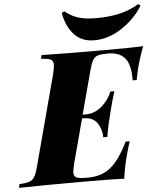

<svg xmlns="http://www.w3.org/2000/svg" viewBox="-109 -990 866 1043"><g transform="rotate(-5 324.0 -469.0)"><path d="M691 -708Q666 -642 653 -590Q647 -568 640 -528H618Q619 -614 589 -649.5Q559 -685 497 -685H494Q459 -685 441.5 -679.5Q424 -674 414 -657Q404 -640 394 -602L331 -366H349Q396 -366 435 -399Q474 -432 492 -478H514Q498 -429 487 -383L480 -356Q473 -329 467 -302Q461 -275 454 -234H432Q432 -277 409 -311.5Q386 -346 335 -346H326L262 -106Q253 -68 253 -57Q253 -36 267.5 -29.5Q282 -23 319 -23H332Q404 -23 453.5 -62.5Q503 -102 551 -200H573Q565 -178 552 -128Q535 -69 526 0Q458 -3 300 -3Q68 -3 -48 0L-44 -20Q-8 -22 10 -28Q28 -34 38.5 -51Q49 -68 59 -106L191 -602Q199 -636 199 -650Q199 -672 184.5 -679Q170 -686 132 -688L137 -708Q252 -705 484 -705Q628 -705 691 -708ZM684 -938 696 -929Q654 -860 581 -811.5Q508 -763 430 -763Q361 -763 320 -808Q279 -853 266 -926L281 -934Q313 -907 352 -894.5Q391 -882 451 -882Q523 -882 579.5 -895.5Q636 -909 684 -938Z"/></g></svg>

Font: Playfair Display SC Black
Style: Italic
Weight: 900
Italic angle: -14°
Designer: Claus Eggers Sørensen
Foundry: Claus Eggers Sørensen
Version: Version 1.200; ttfautohint (v1.6)